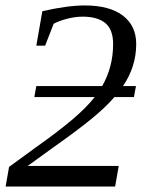

<svg xmlns="http://www.w3.org/2000/svg" viewBox="-20 -682 540 702"><path d="M400.9 0H0.5L13.2 -71.8L108.9 -141.6Q194.8 -202.6 245.6 -245.8Q296.4 -289.1 326.2 -327.1H105.5L112.8 -367.2H353.5Q393.6 -437 393.6 -521Q393.6 -573.7 365.2 -597.4Q336.9 -621.1 282.2 -621.1Q255.4 -621.1 225.8 -613.5Q196.3 -606 176.3 -595.2L145 -515.1H112.8L134.8 -641.1Q228 -662.1 289.6 -662.1Q380.4 -662.1 429.2 -625Q478 -587.9 478 -521Q478 -438.5 429.7 -367.2H477.1L469.7 -327.1H398.4Q366.2 -289.6 313.5 -246.6Q260.7 -203.6 174.3 -142.6L81.1 -75.2H414.1Z"/></svg>

Font: Liberation Serif
Style: Italic
Weight: 400
Italic angle: -16.333°
Designer: Steve Matteson
Foundry: Ascender Corporation
Version: Version 2.1.5